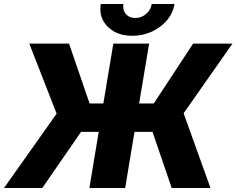

<svg xmlns="http://www.w3.org/2000/svg" viewBox="-42 -947 1191 967"><path d="M709 -727.5 658.7 -425.8H732.4L930.7 -727.5H1128.9L882.8 -376.5L1018.1 0H822.8L726.1 -282.7H635.3L588.4 0H408.2L455.1 -282.7H366.2L170.9 0H-22L243.2 -374.5L105.5 -727.5H305.7L409.2 -425.8H478.5L528.8 -727.5ZM624.5 -766.6Q571.8 -766.6 533.4 -787.8Q495.1 -809.1 476.6 -845.2Q458 -881.3 465.8 -926.8H579.6Q574.7 -897 591.8 -876.7Q608.9 -856.4 639.6 -856.4Q669.9 -856.4 693.6 -876.7Q717.3 -897 722.2 -926.8H836.9Q829.6 -881.3 799.1 -845.2Q768.6 -809.1 722.9 -787.8Q677.2 -766.6 624.5 -766.6Z"/></svg>

Font: Inter Display Extra Bold
Style: Italic
Weight: 800
Italic angle: -9.39999°
Designer: Rasmus Andersson
Foundry: rsms
Version: Version 4.000;git-4fc901f